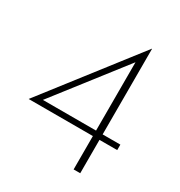

<svg xmlns="http://www.w3.org/2000/svg" viewBox="-158 -771 828 882"><g transform="rotate(30 256.0 -330.0)"><path d="M19 -177V-178L393 -660H394V-206H488V-177H394V0H359V-177ZM364 -575 74 -202 64 -206H359V-595Z"/></g></svg>

Font: Josefin Sans ExtraLight
Style: Regular
Weight: 250
Designer: Santiago Orozco
Foundry: Typemade
Version: Version 2.000